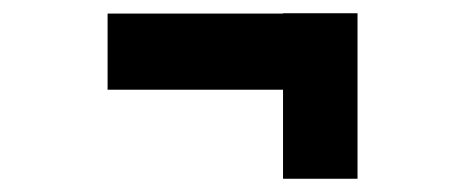

<svg xmlns="http://www.w3.org/2000/svg" viewBox="-20 -382 690 290"><path d="M407.5 -112V-362H520V-112ZM142.5 -246.5V-361.5H458V-246.5Z"/></svg>

Font: Trispace Thin SemiBold
Style: Regular
Weight: 600
Version: Version 1.210